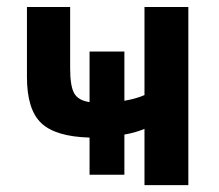

<svg xmlns="http://www.w3.org/2000/svg" viewBox="-20 -540 638 560"><path d="M342.8 -246.1Q377 -252 401.4 -262.7V-519.5H529.3V0H401.4V-164.1Q376 -153.3 342.8 -147.5V-30.3H241.2V-138.7Q141.6 -141.6 100.1 -181.2Q58.6 -220.7 58.6 -315.4V-519.5H184.6V-340.8Q184.6 -289.1 196.3 -268.1Q208 -247.1 241.2 -242.2V-389.6H342.8Z"/></svg>

Font: Mgen+ 1c bold
Style: Bold
Weight: 700
Designer: [Source Han Sans]
Ryoko NISHIZUKA  (kana & ideographs); Paul D. Hunt (Latin, Greek & Cyrillic); Wenlong ZHANG  (bopomofo
Version: Version 1.059.20150602